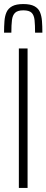

<svg xmlns="http://www.w3.org/2000/svg" viewBox="-24 -927 229 947"><path d="M69 0V-688H112V0ZM91 -907Q126 -907 145.5 -896.5Q165 -886 173 -867.5Q181 -849 183 -823.5Q185 -798 185 -766H149Q149 -803 146.5 -827.5Q144 -852 132 -864Q120 -876 91 -876Q63 -876 50.5 -864Q38 -852 35 -828Q32 -804 32 -766H-4Q-4 -797 -2 -823Q0 -849 8.5 -867.5Q17 -886 36.5 -896.5Q56 -907 91 -907Z"/></svg>

Font: Saira ExtraCondensed ExtraLight
Style: Regular
Weight: 250
Width: 2
Designer: Hector Gatti with collaboration of the Omnibus-Type team
Foundry: Omnibus-Type
Version: Version 1.101